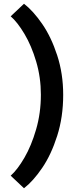

<svg xmlns="http://www.w3.org/2000/svg" viewBox="-20 -867 429 1024"><path d="M108 137 37 70Q73 38 110 -25.5Q147 -89 172.5 -176.5Q198 -264 198 -362Q198 -454 173 -538.5Q148 -623 110.5 -686Q73 -749 37 -780L108 -847Q157 -809 205 -739.5Q253 -670 285 -572Q317 -474 317 -361Q317 -243 285 -142.5Q253 -42 205 28.5Q157 99 108 137Z"/></svg>

Font: Freesentation 8 ExtraBold
Style: Regular
Weight: 800
Designer: glyphs from Roboto by Christian Robertson / Hangul glyphs from Noto Sans CJK(Source Han Sans) by Jang Soo-young and Kang
Foundry: PT&
Version: Version 2.001